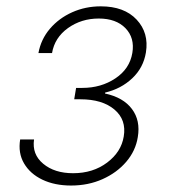

<svg xmlns="http://www.w3.org/2000/svg" viewBox="-20 -573 534 600"><path d="M202.1 6.8Q150.9 6.8 112.5 -11.5Q74.2 -29.8 55.2 -62.3Q36.1 -94.7 43 -137.2H86.4Q79.6 -90.8 115 -61.3Q150.4 -31.7 208.5 -31.7Q270.5 -31.7 314.7 -64.9Q358.9 -98.1 366.7 -146.5Q375.5 -198.7 337.6 -230.7Q299.8 -262.7 231.4 -262.7H211.9L217.8 -298.3H237.3Q295.9 -298.3 340.6 -328.1Q385.3 -357.9 393.6 -407.7Q401.4 -454.6 372.1 -484.9Q342.8 -515.1 288.6 -515.1Q234.4 -515.1 192.6 -485.4Q150.9 -455.6 142.6 -407.2H100.1Q107.9 -450.2 136 -483.2Q164.1 -516.1 205.6 -534.7Q247.1 -553.2 294.9 -553.2Q368.2 -553.2 407 -511.7Q445.8 -470.2 436 -409.2Q428.2 -361.3 393.3 -328.4Q358.4 -295.4 308.6 -283.7L308.1 -280.8Q365.2 -268.6 392.3 -232.4Q419.4 -196.3 410.6 -144.5Q403.8 -101.6 374.5 -67.4Q345.2 -33.2 300.5 -13.2Q255.9 6.8 202.1 6.8Z"/></svg>

Font: Inter Extra Light
Style: Italic
Weight: 200
Italic angle: -9.39999°
Designer: Rasmus Andersson
Foundry: rsms
Version: Version 4.000;git-3c8e0fc